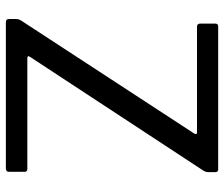

<svg xmlns="http://www.w3.org/2000/svg" viewBox="-76 -706 782 671"><g transform="rotate(90 315.5 -371.0)"><path d="M60 0Q53 0 50 -2.5Q47 -5 47 -12V-35Q47 -42 49 -47Q51 -52 58 -62L447 -658Q449 -662 449 -664Q449 -668 442 -668H74Q63 -668 63 -679V-732Q63 -742 73 -742H573Q582 -742 582 -732V-706Q582 -697 574 -686L179 -84Q176 -80 177.5 -77.5Q179 -75 183 -75H570Q581 -75 581 -66V-11Q581 0 569 0Z"/></g></svg>

Font: Libre Franklin
Style: Regular
Weight: 400
Designer: Pablo Impallari, Rodrigo Fuenzalida
Foundry: Impallari Type
Version: Version 1.001; ttfautohint (v1.4.1)